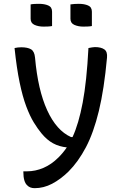

<svg xmlns="http://www.w3.org/2000/svg" viewBox="-20 -783 640 1003"><path d="M91 -536Q124 -536 142 -525.5Q160 -515 163 -482Q178 -313 226.5 -207Q275 -101 351 -67H359Q391 -136 412 -247Q433 -358 442 -532Q453 -534 461 -535.5Q469 -537 476 -537Q508 -537 525 -525Q542 -513 539 -482Q524 -317 496.5 -203.5Q469 -90 429 -14Q389 62 338 113Q296 154 252 177Q208 200 161 200Q136 200 122 185Q102 167 102 115V112H121Q165 112 207 94Q249 76 286 39Q310 15 329 -13Q289 -17 257 -34.5Q225 -52 197 -86Q177 -110 156.5 -143.5Q136 -177 117 -227.5Q98 -278 82.5 -352.5Q67 -427 56 -532Q73 -536 91 -536ZM140 -760Q150 -762 162 -762.5Q174 -763 184 -763Q212 -763 232 -754.5Q252 -746 252 -722V-647Q242 -645 230 -644.5Q218 -644 207 -644Q181 -644 160.5 -653Q140 -662 140 -685ZM348 -760Q369 -763 392 -763Q420 -763 440 -754.5Q460 -746 460 -722V-647Q450 -645 438 -644.5Q426 -644 415 -644Q389 -644 368.5 -653Q348 -662 348 -685Z"/></svg>

Font: Recursive Mn Csl St
Style: Regular
Weight: 400
Monospace: yes
Version: Version 1.079;hotconv 1.0.112;makeotfexe 2.5.65598; ttfautoh